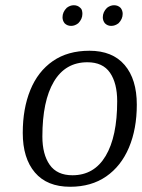

<svg xmlns="http://www.w3.org/2000/svg" viewBox="-20 -704 543 734"><path d="M389 -674Q402 -684 416 -684Q431 -684 441 -674Q449 -664 449 -651Q449 -631 433 -615Q420 -605 405 -605Q391 -605 381 -615Q373 -625 373 -638Q373 -658 389 -674ZM235 -674Q248 -684 262 -684Q277 -684 287 -674Q292 -670 293.5 -663.5Q295 -657 295 -651Q295 -631 279 -615Q266 -605 252 -605Q237 -605 227 -615Q219 -625 219 -638Q219 -658 235 -674ZM503 -304Q503 -211 473 -140Q443 -69 386 -29.5Q329 10 248 10Q160 10 113.5 -44.5Q67 -99 67 -196Q67 -289 96 -360Q125 -431 182 -470.5Q239 -510 322 -510Q410 -510 456.5 -455.5Q503 -401 503 -304ZM314 -466Q230 -466 186 -392Q142 -318 142 -182Q142 -114 170 -74Q198 -34 257 -34Q340 -34 384 -108Q428 -182 428 -317Q428 -386 400.5 -426Q373 -466 314 -466Z"/></svg>

Font: Arsenal SC
Style: Italic
Weight: 400
Italic angle: -9.10001°
Designer: Andrij Shevchenko
Foundry: Stairsfor
Version: Version 2.001; ttfautohint (v1.8.4.7-5d5b)